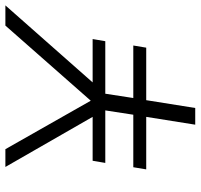

<svg xmlns="http://www.w3.org/2000/svg" viewBox="-36 -709 745 713"><g transform="rotate(-90 336.5 -352.5)"><path d="M230 0 259 -182H64L72 -230H267L283 -334H88L96 -381H259L73 -705H139L319 -388L598 -705H673L387 -381H548L540 -334H345L329 -230H524L516 -182H321L292 0Z"/></g></svg>

Font: Nunito Sans Light
Style: Italic
Weight: 300
Italic angle: -9°
Designer: Vernon Adams
Foundry: Vernon Adams
Version: Version 3.006; ttfautohint (v1.8.3)